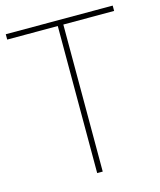

<svg xmlns="http://www.w3.org/2000/svg" viewBox="-108 -792 722 869"><g transform="rotate(-15 252.5 -357.0)"><path d="M265 0V-689H503V-714H2V-689H239V0Z"/></g></svg>

Font: Noto Sans Thai Looped Thin
Style: Regular
Weight: 100
Designer: Sasikarn Vongin, Ben Mitchell
Foundry: The Fontpad Ltd
Version: Version 1.001